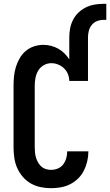

<svg xmlns="http://www.w3.org/2000/svg" viewBox="-20 -978 577 1006"><path d="M247 8Q220 8 193 2.5Q166 -3 142 -16.5Q118 -30 99.5 -51.5Q81 -73 70 -98Q59 -123 55 -150.5Q51 -178 51 -205V-530Q51 -555 53.5 -579.5Q56 -604 63.5 -628Q71 -652 83.5 -673.5Q96 -695 115 -711Q134 -727 158 -735Q182 -743 207 -743Q227 -743 247 -738Q267 -733 285 -723Q303 -713 317.5 -698.5Q332 -684 343 -667V-782Q343 -806 347.5 -829.5Q352 -853 363 -874.5Q374 -896 391.5 -912.5Q409 -929 430.5 -939.5Q452 -950 475.5 -954Q499 -958 523 -958H537V-874H523Q505 -874 488.5 -867.5Q472 -861 461 -847.5Q450 -834 445.5 -817Q441 -800 441 -782V-554H343Q343 -572 336 -589.5Q329 -607 315.5 -620Q302 -633 284.5 -640Q267 -647 249 -647Q228 -647 209.5 -636.5Q191 -626 180.5 -608.5Q170 -591 166 -570.5Q162 -550 162 -530V-205Q162 -191 163.5 -177.5Q165 -164 169 -151Q173 -138 180 -126Q187 -114 197 -105Q207 -96 220.5 -92Q234 -88 247 -88Q266 -88 283 -95Q300 -102 311 -116.5Q322 -131 327 -148.5Q332 -166 332 -184V-185H443V-184Q443 -158 437 -132.5Q431 -107 419.5 -84Q408 -61 389 -42.5Q370 -24 347 -12.5Q324 -1 298.5 3.5Q273 8 247 8Z"/></svg>

Font: Iosevka SS18
Style: Bold
Weight: 700
Monospace: yes
Designer: Belleve Invis
Foundry: Belleve Invis
Version: Version 25.1.1; ttfautohint (v1.8.4)